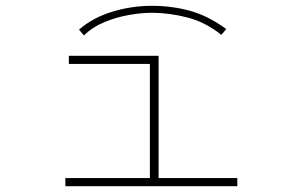

<svg xmlns="http://www.w3.org/2000/svg" viewBox="-20 -641 1040 661"><path d="M205 0V-28H496V-421H217V-449H526V-28H797V0ZM269 -519 252 -539Q299 -580 366 -600.5Q433 -621 503 -621Q571 -621 633.5 -604Q696 -587 759 -541L742 -521Q687 -565 624.5 -581Q562 -597 503 -597Q465 -597 421.5 -589Q378 -581 337.5 -564Q297 -547 269 -519Z"/></svg>

Font: Inconsolata UltraExpanded ExtraLight
Style: Regular
Weight: 200
Width: 9
Monospace: yes
Designer: Raph Levien, Cyreal, Brenton Simpson
Foundry: Raph Levien, Cyreal, Google
Version: Version 3.001; ttfautohint (v1.8.2.53-6de2)